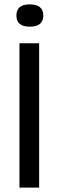

<svg xmlns="http://www.w3.org/2000/svg" viewBox="-20 -858 269 878"><path d="M69 0V-660H159V0ZM116 -736Q55 -736 55 -787Q55 -838 116 -838Q178 -838 178 -787Q178 -736 116 -736Z"/></svg>

Font: Bricolage Grotesque 12pt Condensed
Style: Regular
Weight: 400
Width: 3
Designer: Mathieu Triay
Foundry: Atelier Triay
Version: Version 1.001; ttfautohint (v1.8.4.7-5d5b);gftools[0.9.33.de